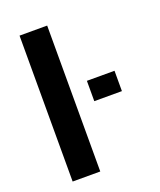

<svg xmlns="http://www.w3.org/2000/svg" viewBox="-135 -811 749 896"><g transform="rotate(-20 239.5 -362.5)"><path d="M207 -724.6V0H69.8V-724.6ZM430.2 -418.9V-317.9H293V-418.9Z"/></g></svg>

Font: Arimo
Style: Bold
Weight: 700
Designer: Steve Matteson
Foundry: Monotype Imaging Inc.
Version: Version 1.33